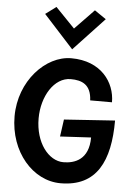

<svg xmlns="http://www.w3.org/2000/svg" viewBox="-65 -1052 786 1114"><g transform="rotate(5 328.5 -495.5)"><path d="M614 -377 318 -357 304 -257 484 -267C484 -137 401 -110 336 -110C250 -110 171 -209 171 -351C171 -480 241 -594 337 -594C402 -594 456 -573 460 -481H587C587 -597 504 -715 330 -715C181 -715 31 -557 31 -351C31 -144 169 13 330 13C541 13 614 -141 614 -377ZM156 -958 330 -767 509 -958 442 -1004 330 -888 218 -1004Z"/></g></svg>

Font: Bluebird
Style: Nrw
Weight: 400
Designer: Jasper
Foundry: Cannot Into Space Fonts
Version: Version 0.98